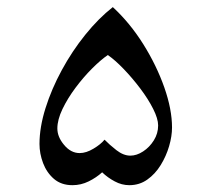

<svg xmlns="http://www.w3.org/2000/svg" viewBox="-20 -509 607 546"><path d="M469.2 -146.5Q469.2 -121.6 460.9 -93.3Q452.6 -64.9 437 -39.6Q421.4 -14.2 398.9 1.7Q376.5 17.6 347.7 17.6Q326.2 17.6 306.2 6.8Q286.1 -3.9 270.5 -19Q253.9 -3.9 232.2 6.8Q210.4 17.6 186 17.6Q154.3 17.6 133.5 -0.2Q112.8 -18.1 102.5 -45.2Q92.3 -72.3 92.3 -99.6Q92.3 -147 109.4 -201.4Q126.5 -255.9 155.8 -309.8Q185.1 -363.8 222.7 -410.4Q260.3 -457 300.8 -488.8Q349.6 -443.8 387.5 -383.3Q425.3 -322.8 447.3 -260.3Q469.2 -197.8 469.2 -146.5ZM429.7 -152.3Q429.7 -171.4 415.5 -199.5Q401.4 -227.5 378.9 -257.3Q356.4 -287.1 331.8 -312.7Q307.1 -338.4 286.6 -352.5Q266.6 -338.9 241.9 -314.2Q217.3 -289.6 194.8 -259.5Q172.4 -229.5 157.7 -199Q143.1 -168.5 143.1 -143.6Q143.1 -119.6 162.4 -96.7Q181.6 -73.7 206.5 -73.7Q225.1 -73.7 245.8 -86.2Q266.6 -98.6 277.3 -111.8Q291 -97.7 311 -82Q331.1 -66.4 350.6 -66.4Q368.7 -66.4 387 -78.4Q405.3 -90.3 417.5 -109.9Q429.7 -129.4 429.7 -152.3Z"/></svg>

Font: Rohingya Solluk
Style: Regular
Weight: 400
Designer: SIL International
Foundry: SIL International
Version: Version 1.001